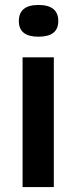

<svg xmlns="http://www.w3.org/2000/svg" viewBox="-20 -754 309 774"><path d="M71 0V-523H197V0ZM135 -606Q56 -606 56 -669Q56 -734 135 -734Q215 -734 215 -669Q215 -606 135 -606Z"/></svg>

Font: Bricolage Grotesque 10pt SemiBold
Style: Regular
Weight: 600
Designer: Mathieu Triay
Foundry: Atelier Triay
Version: Version 1.000; ttfautohint (v1.8.4.7-5d5b);gftools[0.9.29]